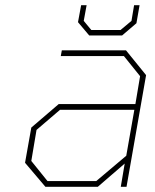

<svg xmlns="http://www.w3.org/2000/svg" viewBox="-20 -716 595 736"><path d="M322 -580 279 -631 291 -696H312L301 -636L330 -601H442L484 -636L494 -696H515L503 -627L448 -580ZM154 0 76 -92 100 -227 205 -317H499L517 -424L455 -501H213L217 -523H463L540 -428L465 0H443L458 -89L355 0ZM162 -22H349L464 -119L495 -295H210L120 -218L100 -99Z"/></svg>

Font: Tomorrow Thin
Style: Italic
Weight: 250
Italic angle: -10°
Designer: Tony de Marco, Monica Rizzolli
Foundry: Just in Type
Version: Version 2.002